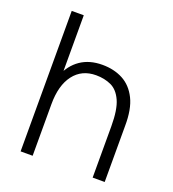

<svg xmlns="http://www.w3.org/2000/svg" viewBox="-129 -799 811 899"><g transform="rotate(20 277.0 -350.0)"><path d="M75 0V-700H135V0ZM434 0V-256H494V0ZM434 -256Q434 -339 414.5 -382Q395 -425 361.5 -440.5Q328 -456 286 -456Q215 -456 175 -403.5Q135 -351 135 -257H98Q98 -337 121 -394Q144 -451 188.5 -481.5Q233 -512 297 -512Q355 -512 399.5 -488.5Q444 -465 469.5 -414Q495 -363 494 -279V-256Z"/></g></svg>

Font: Figtree Light Light
Style: Regular
Weight: 300
Version: Version 2.001;gftools[0.9.30]